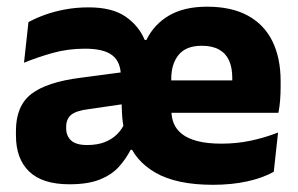

<svg xmlns="http://www.w3.org/2000/svg" viewBox="-20 -526 870 560"><path d="M601 13Q494.5 13 433.2 -22.5Q372 -58 352 -119L342 -146Q337 -172 335.8 -196.2Q334.5 -220.5 334.5 -244L332.5 -304Q332.5 -345 307.8 -364.5Q283 -384 228 -384Q178 -384 133.5 -371.5Q89 -359 50 -343L63 -461.5Q84 -473 111 -482.8Q138 -492.5 170 -498.5Q202 -504.5 239 -504.5Q306.5 -504.5 345.5 -478Q384.5 -451.5 402 -409.5H407Q429.5 -455.5 473.5 -481Q517.5 -506.5 584 -506.5Q655 -506.5 702.8 -480.5Q750.5 -454.5 774.5 -405.8Q798.5 -357 798.5 -289V-272.5Q798.5 -253.5 797 -233.8Q795.5 -214 792 -197H654.5Q656 -226 656.8 -251.5Q657.5 -277 657.5 -298Q657.5 -329 648 -349.8Q638.5 -370.5 618.8 -381.5Q599 -392.5 568.5 -392.5Q522.5 -392.5 501 -366Q479.5 -339.5 479.5 -296.5V-252.5L480 -236.5V-202.5Q480 -182.5 487.2 -165.2Q494.5 -148 511 -135Q527.5 -122 555.8 -114.5Q584 -107 626.5 -107Q670.5 -107 711.8 -115.8Q753 -124.5 791 -139.5L778.5 -25Q746.5 -7 701.2 3Q656 13 601 13ZM182.5 11.5Q103.5 11.5 65 -25.8Q26.5 -63 26.5 -131V-144.5Q26.5 -217 71.2 -251.8Q116 -286.5 213.5 -299L345.5 -316.5L354.5 -224.5L237.5 -207.5Q202 -203 187.5 -191Q173 -179 173 -155.5V-152Q173 -129.5 187.5 -116.2Q202 -103 234 -103Q264 -103 285.5 -111.5Q307 -120 321.5 -134.5Q336 -149 343 -166L386.5 -89H361Q346.5 -61 325.5 -38.2Q304.5 -15.5 270.2 -2Q236 11.5 182.5 11.5ZM414.5 -197V-291.5H761.5V-197Z"/></svg>

Font: Anek Telugu Medium
Style: Bold
Weight: 700
Version: Version 1.003